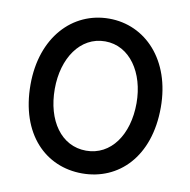

<svg xmlns="http://www.w3.org/2000/svg" viewBox="-79 -783 856 865"><g transform="rotate(10 348.5 -351.0)"><path d="M165 -351C165 -491 238 -601 352 -601C465 -601 539 -490 539 -351C539 -206 465 -101 352 -101C238 -101 165 -206 165 -351ZM54 -351C54 -124 185 3 352 3C518 3 650 -124 650 -351C650 -568 518 -705 352 -705C185 -705 54 -568 54 -351Z"/></g></svg>

Font: Bluebird
Style: LiExt
Weight: 300
Designer: Jasper
Foundry: Cannot Into Space Fonts
Version: Version 0.98